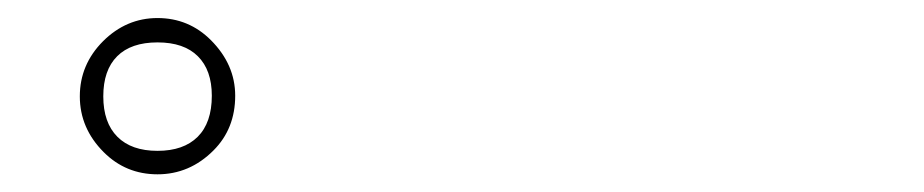

<svg xmlns="http://www.w3.org/2000/svg" viewBox="-20 -804 1040 216"><path d="M202.6 -740.7Q218.3 -725.1 218.3 -696.3Q218.3 -666 202.4 -650.1Q186.5 -634.3 157.2 -634.3Q127.9 -634.3 112.1 -650.1Q96.2 -666 96.2 -695.6Q96.2 -725.1 111.8 -740.7Q127.4 -756.3 157.2 -756.3Q187 -756.3 202.6 -740.7ZM96.7 -632.8Q121.6 -607.9 157.2 -607.9Q193.4 -607.9 220.2 -634.8Q244.6 -659.2 244.6 -696.3Q244.6 -731.4 217.3 -758.8Q192.4 -783.7 157.2 -783.7Q122.1 -783.7 95.9 -757.6Q69.8 -731.4 69.8 -695.6Q69.8 -659.7 96.7 -632.8Z"/></svg>

Font: YuPearl-ExtraLight
Style: ExtraLight
Weight: 200
Designer: Max Yao
Foundry: Max-Everyday
Version: Version 1.011; ttfautohint (v1.8.3)